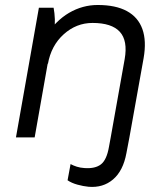

<svg xmlns="http://www.w3.org/2000/svg" viewBox="-20 -551 666 770"><path d="M136 -520H195Q199 -499 200 -474Q200 -451 199 -441L187 -385L119 0H44ZM372 -531Q444 -531 489 -506.5Q534 -482 551 -434.5Q568 -387 556 -318L499 0H424L480 -314Q493 -388 460.5 -423.5Q428 -459 351 -459Q286 -459 235.5 -413.5Q185 -368 172 -294L157 -399Q203 -468 257 -499.5Q311 -531 372 -531ZM251 172 263 107Q274 113 288 117.5Q302 122 319 123Q362 126 385 108Q408 90 417 38L424 0H499L487 63Q474 134 433.5 168.5Q393 203 335 198Q314 196 290.5 189.5Q267 183 251 172Z"/></svg>

Font: Fixel Italic Variable Display Thin
Style: Italic
Weight: 100
Italic angle: -10°
Designer: AlfaBravo + MacPaw
Foundry: Kyrylo Tkachov, Marchela Mozhyna, Serhii Makarenko, Maria Weinstein, Zakhar Kryvoshyya
Version: Version 1.210;Glyphs 3.2 (3217)